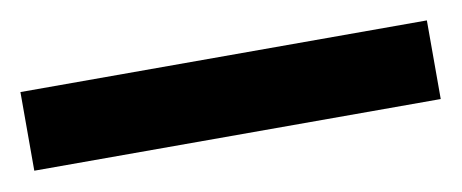

<svg xmlns="http://www.w3.org/2000/svg" viewBox="-29 15 515 214"><g transform="rotate(-10 228.0 121.5)"><path d="M458 166V77H-2V166Z"/></g></svg>

Font: Noto Sans Arabic UI Cn
Style: Bold
Weight: 700
Width: 3
Designer: Monotype Design Team, Nadine Chahine and Nizar Qandah
Foundry: Monotype Imaging Inc.
Version: Version 2.010